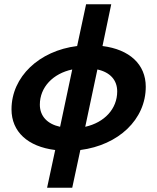

<svg xmlns="http://www.w3.org/2000/svg" viewBox="-20 -730 737 901"><path d="M201 151H319L357 -26C536 -49 664 -169 664 -323C664 -428 588 -498 461 -514L502 -710H384L342 -514C164 -492 34 -370 34 -217C34 -112 110 -42 239 -26ZM530 -301C530 -219 470 -155 380 -135L437 -404C497 -391 530 -354 530 -301ZM167 -239C167 -321 229 -385 319 -404L262 -135C202 -148 167 -185 167 -239Z"/></svg>

Font: Geist SemiBold
Style: Italic
Weight: 600
Italic angle: -12°
Designer: Basement.studio, Andrés Briganti, Mateo Zaragoza
Foundry: Basement.studio, Vercel, Andrés Briganti, Guido Ferreyra, Mateo Zaragoza
Version: Version 1.500